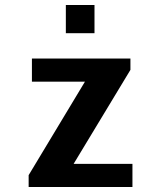

<svg xmlns="http://www.w3.org/2000/svg" viewBox="-20 -744 640 764"><path d="M94 0V-47L318 -419H107V-511H499V-466L273 -92H507V0ZM242 -612V-724H356V-612Z"/></svg>

Font: Chivo Mono Medium SemiBold
Style: Regular
Weight: 600
Monospace: yes
Version: Version 1.008